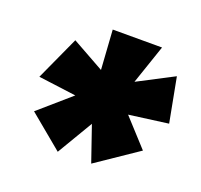

<svg xmlns="http://www.w3.org/2000/svg" viewBox="-85 -839 650 622"><g transform="rotate(20 240.0 -527.5)"><path d="M480 -520 451 -673 328 -609 374 -744H204L213 -608L102 -670L33 -519L163 -502L55 -408L172 -311L245 -434L287 -312L430 -409L345 -502Z"/></g></svg>

Font: Fira Sans Heavy
Style: Italic
Weight: 900
Italic angle: -8°
Designer: bBox Type GmbH & Carrois Corporate GbR & Edenspiekermann AG
Foundry: bBox Type GmbH & Carrois Corporate GbR & Edenspiekermann AG
Version: Version 4.301;PS 004.301;hotconv 1.0.88;makeotf.lib2.5.64775